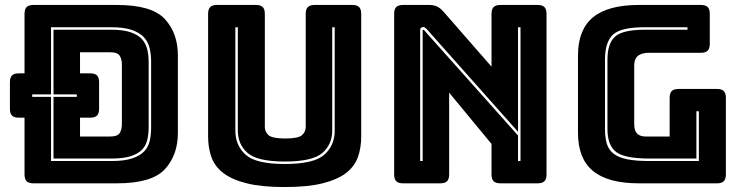

<svg xmlns="http://www.w3.org/2000/svg" viewBox="-20 -740 3003 775"><path d="M452 0H115Q96 0 87.5 -8.5Q79 -17 79 -36V-265H56Q37 -265 28.5 -273.5Q20 -282 20 -301V-408Q20 -427 28.5 -435.5Q37 -444 56 -444H79V-684Q79 -703 87.5 -711.5Q96 -720 115 -720H452Q593 -720 645.5 -663Q698 -606 698 -516V-204Q698 -114 645.5 -57Q593 0 452 0ZM186 -90H430Q481 -90 513 -100.5Q545 -111 562 -129Q579 -147 584.5 -172Q590 -197 590 -226V-491Q590 -520 584 -545.5Q578 -571 561 -589.5Q544 -608 512.5 -619Q481 -630 430 -630H186V-359H110V-349H186ZM290 -349V-359H196V-620H430Q477 -620 506.5 -610Q536 -600 552 -583Q568 -566 574 -542Q580 -518 580 -491V-226Q580 -199 574.5 -175.5Q569 -152 553 -135.5Q537 -119 507.5 -109.5Q478 -100 430 -100H196V-349ZM303 -189H425Q455 -189 463.5 -203.5Q472 -218 472 -238V-481Q472 -500 463.5 -514.5Q455 -529 425 -529H303V-444H344Q363 -444 371.5 -435.5Q380 -427 380 -408V-301Q380 -282 371.5 -273.5Q363 -265 344 -265H303Z M1438 -189Q1438 -143 1424.5 -105.5Q1411 -68 1376.5 -41.5Q1342 -15 1282 0Q1222 15 1129 15Q1036 15 976 0Q916 -15 881.5 -41.5Q847 -68 833.5 -105.5Q820 -143 820 -189V-684Q820 -703 828.5 -711.5Q837 -720 856 -720H1013Q1032 -720 1040.5 -711.5Q1049 -703 1049 -684V-228Q1049 -208 1064 -194.5Q1079 -181 1131 -181Q1184 -181 1199 -194.5Q1214 -208 1214 -228V-684Q1214 -703 1222.5 -711.5Q1231 -720 1250 -720H1402Q1421 -720 1429.5 -711.5Q1438 -703 1438 -684ZM930 -630V-213Q930 -153 971.5 -115.5Q1013 -78 1130 -78Q1247 -78 1289 -115.5Q1331 -153 1331 -213V-630H1321V-213Q1321 -157 1281 -122.5Q1241 -88 1130 -88Q1019 -88 979.5 -122.5Q940 -157 940 -213V-630Z M1703 -622Q1698 -627 1695 -629Q1692 -631 1688 -631Q1684 -631 1680 -628Q1676 -625 1676 -619V-90H1686V-617Q1686 -618 1686.5 -619Q1687 -620 1688 -620Q1689 -620 1690.5 -619Q1692 -618 1693 -617L2071 -193V-90H2081V-630H2071V-208ZM1757 0H1607Q1588 0 1579.5 -8.5Q1571 -17 1571 -36V-684Q1571 -703 1579.5 -711.5Q1588 -720 1607 -720H1711Q1730 -720 1743.5 -714Q1757 -708 1770 -693L1964 -471V-684Q1964 -703 1972.5 -711.5Q1981 -720 2000 -720H2150Q2169 -720 2177.5 -711.5Q2186 -703 2186 -684V-36Q2186 -17 2177.5 -8.5Q2169 0 2150 0H2000Q1981 0 1972.5 -8.5Q1964 -17 1964 -36V-159L1793 -366V-36Q1793 -17 1784.5 -8.5Q1776 0 1757 0Z M2874 0H2559Q2434 0 2373.5 -50Q2313 -100 2313 -204V-516Q2313 -620 2373.5 -670Q2434 -720 2559 -720H2809Q2828 -720 2836.5 -711.5Q2845 -703 2845 -684V-563Q2845 -544 2836.5 -535.5Q2828 -527 2809 -527H2601Q2570 -527 2555 -514.5Q2540 -502 2540 -477V-238Q2540 -213 2551.5 -201Q2563 -189 2586 -189H2683V-345Q2683 -364 2691.5 -372.5Q2700 -381 2719 -381H2874Q2893 -381 2901.5 -372.5Q2910 -364 2910 -345V-36Q2910 -17 2901.5 -8.5Q2893 0 2874 0ZM2602 -90H2801V-291H2791V-100H2602Q2501 -100 2466.5 -127Q2432 -154 2432 -219V-499Q2432 -565 2463 -592.5Q2494 -620 2582 -620H2755V-630H2582Q2486 -630 2454 -600Q2422 -570 2422 -499V-219Q2422 -184 2429.5 -159.5Q2437 -135 2457 -119.5Q2477 -104 2512 -97Q2547 -90 2602 -90Z"/></svg>

Font: Bungee Inline
Style: Regular
Weight: 400
Designer: David Jonathan Ross
Foundry: David Jonathan Ross
Version: Version 1.001;PS 1.0;hotconv 1.0.72;makeotf.lib2.5.5900